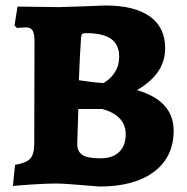

<svg xmlns="http://www.w3.org/2000/svg" viewBox="-20 -670 683 701"><path d="M27 9 35 -68Q76 -75 90.5 -91Q105 -107 105 -145L106 -521Q106 -547 99 -558.5Q92 -570 76 -570Q66 -570 56 -569Q46 -568 42 -568L33 -577L44 -646L195 -644Q236 -645 289 -647Q342 -649 364 -650Q471 -650 527 -610Q583 -570 583 -494Q583 -400 480 -341Q614 -302 614 -193Q614 -97 542.5 -43Q471 11 343 11Q215 0 187 0Q150 0 97 3.5Q44 7 27 9ZM357 -367Q357 -365 373 -377Q389 -389 402 -410.5Q415 -432 415 -464Q415 -507 385.5 -528Q356 -549 294 -549Q284 -549 280.5 -546Q277 -543 276 -533Q272 -483 268 -377Q279 -375 312 -371Q345 -367 357 -367ZM262 -145Q262 -116 281.5 -104Q301 -92 347 -92Q391 -92 415 -115Q439 -138 439 -180Q439 -214 417 -237.5Q395 -261 353 -272H266Z"/></svg>

Font: Alegreya ExtraBold
Style: Regular
Weight: 800
Designer: Juan Pablo del Peral
Foundry: Huerta Tipografica
Version: Version 2.007; ttfautohint (v1.6)